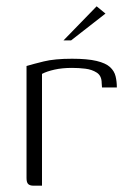

<svg xmlns="http://www.w3.org/2000/svg" viewBox="-20 -588 411 608"><path d="M113 0H86Q75 0 69.5 -5Q64 -10 64 -24V-379Q84 -385 118.5 -393.5Q153 -402 208 -402Q257 -402 286 -395Q315 -388 328.5 -375.5Q342 -363 346 -346.5Q350 -330 350 -311H303L302 -325Q302 -348 286.5 -358Q271 -368 250 -370.5Q229 -373 208 -373Q177 -373 152.5 -367.5Q128 -362 113 -354ZM181 -460 286 -568 314 -545 205 -460Z"/></svg>

Font: Genos Light
Style: Regular
Weight: 300
Designer: Robert E. Leuschke
Foundry: Robert E. Leuschke
Version: Version 1.010